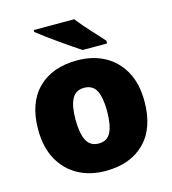

<svg xmlns="http://www.w3.org/2000/svg" viewBox="-114 -860 865 963"><g transform="rotate(-15 318.5 -378.0)"><path d="M594 -278Q594 -139 520 -64.5Q446 10 317 10Q237 10 175 -23.5Q113 -57 77.5 -121.5Q42 -186 42 -278Q42 -415 116 -489Q190 -563 320 -563Q400 -563 461.5 -530Q523 -497 558.5 -433.5Q594 -370 594 -278ZM236 -278Q236 -207 255 -169.5Q274 -132 319 -132Q363 -132 381.5 -169.5Q400 -207 400 -278Q400 -349 381.5 -385Q363 -421 318 -421Q275 -421 255.5 -385Q236 -349 236 -278ZM360 -766Q377 -744 400.5 -717Q424 -690 448 -664.5Q472 -639 488 -620V-606H361Q341 -619 312.5 -638.5Q284 -658 253.5 -679.5Q223 -701 195.5 -721.5Q168 -742 150 -756V-766Z"/></g></svg>

Font: Noto Sans Syriac Eastern Black
Style: Regular
Weight: 900
Designer: Patrick Giasson and the Monotype Design Team
Foundry: Monotype Imaging Inc.
Version: Version 3.001; ttfautohint (v1.8.4.7-5d5b)